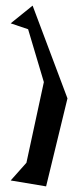

<svg xmlns="http://www.w3.org/2000/svg" viewBox="-20 -808 290 683"><path d="M18 -166 144 -145 220 -458 96 -788 18 -725 80 -704 136 -516 74 -229Z"/></svg>

Font: bitstorm
Style: sucn
Weight: 400
Version: Version 0.2